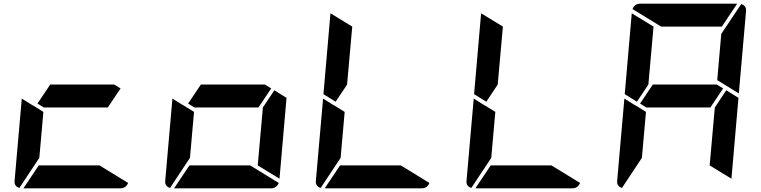

<svg xmlns="http://www.w3.org/2000/svg" viewBox="-20 -1020 4120 1040"><path d="M633 -541 564 -438H217L183 -459L252 -562H599ZM519 -124 674 -29Q662 0 632 0H107L190 -124ZM193 -165 85 -2Q56 -11 59 -41L98 -486L154 -451L160 -448L215 -414Z M1449 -541 1380 -438H1033L999 -459L1068 -562H1415ZM1466 -531 1532 -490 1494 -52 1376 -124 1404 -438ZM1335 -124 1490 -29Q1478 0 1448 0H923L1006 -124ZM1009 -165 901 -2Q872 -11 875 -41L914 -486L970 -451L976 -448L1031 -414Z M1798 -469 1732 -510 1770 -948 1888 -876 1860 -562ZM2151 -124 2306 -29Q2294 0 2264 0H1739L1822 -124ZM1825 -165 1717 -2Q1688 -11 1691 -41L1730 -486L1786 -451L1792 -448L1847 -414Z M2614 -469 2548 -510 2586 -948 2704 -876 2676 -562ZM2967 -124 3122 -29Q3110 0 3080 0H2555L2638 -124ZM2641 -165 2533 -2Q2504 -11 2507 -41L2546 -486L2602 -451L2608 -448L2663 -414Z M3897 -541 3828 -438H3481L3447 -459L3516 -562H3863ZM3430 -469 3364 -510 3402 -948 3520 -876 3492 -562ZM3914 -531 3980 -490 3942 -52 3824 -124 3852 -438ZM3995 -998Q4024 -989 4021 -959L3982 -514L3865 -586L3887 -838H3888ZM3457 -165 3349 -2Q3320 -11 3323 -41L3362 -486L3418 -451L3424 -448L3479 -414ZM3561 -876 3406 -971Q3418 -1000 3448 -1000H3973L3890 -876Z"/></svg>

Font: DSEG7 Modern
Style: Bold Italic
Weight: 700
Italic angle: -5°
Designer: Keshikan(Twitter:@keshinomi_88pro)
Version: Version 0.46